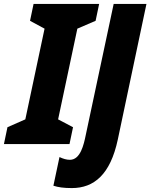

<svg xmlns="http://www.w3.org/2000/svg" viewBox="-57 -734 766 978"><path d="M-37 0H297L315 -86L239 -126L337 -588L430 -628L448 -714H114L96 -628L170 -588L72 -126L-19 -86ZM309 224C422 224 505 155 543 -23L689 -714H522L380 -47C370 2 353 80 299 80C282 80 265 75 246 66L215 212C240 220 267 224 309 224Z"/></svg>

Font: Noto Sans ExtraCondensed Black
Style: Italic
Weight: 900
Width: 2
Italic angle: -12°
Designer: Monotype Design Team
Foundry: Monotype Imaging Inc.
Version: Version 2.013